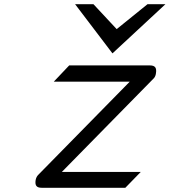

<svg xmlns="http://www.w3.org/2000/svg" viewBox="-20 -890 804 910"><path d="M513 -637 764 -870H679L533 -752L423 -870H336ZM149 -37C145 -12 152 0 178 0H574L647 -75H273L710 -520C715 -526 718 -534 719 -542C723 -567 717 -580 690 -580H308L235 -503H595L161 -61C155 -55 151 -47 149 -37Z"/></svg>

Font: Charger Monospace
Style: Regular
Weight: 400
Designer: Jasper
Foundry: Cannot Into Space Fonts
Version: Version 0.980